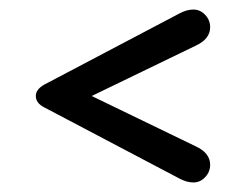

<svg xmlns="http://www.w3.org/2000/svg" viewBox="-20 -498 520 402"><path d="M172 -297 389 -402Q420 -416 420 -441Q420 -456 409.5 -467Q399 -478 385 -478Q371 -478 356 -470L73 -321Q55 -311 55 -297Q55 -282 73 -273L356 -124Q371 -116 385 -116Q399 -116 409.5 -127Q420 -138 420 -153Q420 -178 389 -192Z"/></svg>

Font: Beiruti Medium
Style: Regular
Weight: 500
Designer: Arlette Boutros
Foundry: Boutros
Version: Version 1.41